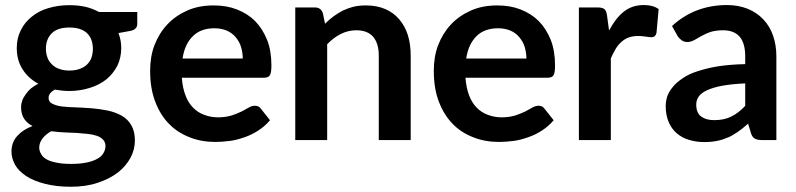

<svg xmlns="http://www.w3.org/2000/svg" viewBox="-20 -542 3079 743"><path d="M248.5 -269Q271.5 -269 288.6 -275.4Q305.2 -281.2 316.9 -292.5Q328.6 -304.2 334 -318.8Q339.4 -335.9 339.4 -353Q339.4 -391.1 316.9 -413.6Q293.5 -435.5 248.5 -435.5Q203.1 -435.5 180.7 -413.6Q157.7 -391.1 157.7 -353Q157.7 -335.4 163.6 -319.3Q168 -305.7 180.7 -293Q192.9 -280.8 209 -275.4Q226.1 -269 248.5 -269ZM378.9 -1.5Q369.1 -11.7 354.5 -16.6Q337.9 -22 318.4 -23.9Q290 -26.9 274.4 -27.8Q267.1 -27.8 251.2 -28.6Q235.4 -29.3 226.6 -29.8Q209.5 -30.3 178.2 -34.2Q157.7 -22.9 145 -6.8Q131.8 10.3 131.8 28.8Q131.8 42 139.2 54.2Q146 66.9 160.6 74.7Q174.8 83 198.7 87.4Q221.2 92.3 255.9 92.3Q289.6 92.3 315.4 86.9Q339.8 82 356.9 72.3Q372.6 64 380.4 50.3Q388.2 37.1 388.2 22.9Q388.2 8.8 378.9 -1.5ZM363.3 -495.6H511.2V-449.7Q511.2 -427.7 484.4 -422.4L438.5 -414.1Q449.2 -386.2 449.2 -356Q449.2 -319.3 434.1 -287.6Q417.5 -255.9 391.6 -234.9Q364.7 -213.4 328.1 -202.1Q290 -189.9 248.5 -189.9Q233.4 -189.9 219.7 -191.4Q208 -192.9 191.9 -195.3Q168 -181.6 168 -163.1Q168 -147.5 182.6 -140.6Q197.8 -132.8 220.2 -129.9Q241.2 -127.4 273.4 -126.5Q292.5 -126 335 -123Q360.8 -121.1 396.5 -114.3Q427.7 -107.4 450.2 -94.7Q474.1 -81.5 487.8 -58.1Q502 -34.2 502 2Q502 36.1 485.4 67.9Q467.3 101.1 437 125Q403.8 150.4 358.9 165Q314 180.7 253.4 180.7Q197.8 180.7 152.3 168.9Q108.9 157.7 81.1 139.2Q51.8 119.6 38.6 96.2Q24.4 70.8 24.4 44.9Q24.4 9.3 46.4 -15.6Q69.3 -41 106 -54.2Q85.4 -64.5 73.7 -82Q61.5 -100.6 61.5 -127.9Q61.5 -139.6 65.9 -151.9Q68.8 -162.1 78.6 -175.8Q87.9 -189.5 99.1 -199.2Q113.3 -210.9 128.4 -217.8Q88.9 -239.3 67.4 -273.9Q44.9 -308.6 44.9 -356Q44.9 -395 60.5 -424.8Q75.2 -455.6 103 -477.5Q130.4 -500 167.5 -510.7Q205.1 -522 248.5 -522Q282.2 -522 310.5 -515.6Q335 -510.3 363.3 -495.6Z M686.5 -315.4H919.4Q919.4 -337.9 912.6 -360.8Q906.7 -380.4 892.1 -397.9Q879.4 -413.6 858.4 -423.3Q835.9 -432.6 810.1 -432.6Q756.8 -432.6 726.1 -401.9Q694.3 -370.1 686.5 -315.4ZM1001.5 -241.2H683.6Q686.5 -202.1 697.8 -172.9Q708 -145 727.1 -125.5Q745.6 -106.4 770 -97.7Q795.4 -87.9 824.2 -87.9Q852.1 -87.9 876.5 -95.2Q893.6 -100.6 914.6 -110.4Q920.4 -113.3 930.2 -118.9Q939.9 -124.5 942.9 -126Q955.1 -132.8 966.3 -132.8Q981.9 -132.8 989.3 -121.6L1024.9 -76.7Q1004.4 -52.7 979 -36.6Q954.6 -20.5 925.8 -10.7Q893.6 0.5 869.1 3.4Q837.9 7.3 813.5 7.3Q758.8 7.3 713.9 -10.7Q666 -29.3 633.8 -63Q600.1 -97.2 580.6 -148.9Q561 -199.7 561 -267.6Q561 -323.2 577.6 -366.7Q595.7 -413.6 627 -446.8Q658.2 -480.5 704.1 -501Q748.5 -521 807.1 -521Q857.4 -521 897 -505.4Q939 -488.8 967.3 -460.4Q995.6 -431.6 1013.7 -387.7Q1030.3 -345.2 1030.3 -288.6Q1030.3 -260.7 1024.4 -251Q1018.6 -241.2 1001.5 -241.2Z M1229.5 -490.7 1237.8 -450.2Q1253.4 -465.8 1271 -479Q1292.5 -494.1 1307.6 -501.5Q1330.1 -511.7 1348.6 -516.1Q1369.6 -521 1396.5 -521Q1438.5 -521 1471.2 -506.8Q1502.9 -493.2 1525.4 -466.8Q1547.9 -439.9 1558.6 -405.3Q1569.3 -370.1 1569.3 -326.7V0H1445.8V-326.7Q1445.8 -373.5 1424.3 -399.4Q1402.3 -424.8 1358.9 -424.8Q1327.1 -424.8 1298.8 -410.6Q1272.5 -397.5 1246.1 -371.1V0H1122.6V-513.2H1198.2Q1222.2 -513.2 1229.5 -490.7Z M1784.2 -315.4H2017.1Q2017.1 -337.9 2010.3 -360.8Q2004.4 -380.4 1989.7 -397.9Q1977.1 -413.6 1956.1 -423.3Q1933.6 -432.6 1907.7 -432.6Q1854.5 -432.6 1823.7 -401.9Q1792 -370.1 1784.2 -315.4ZM2099.1 -241.2H1781.2Q1784.2 -202.1 1795.4 -172.9Q1805.7 -145 1824.7 -125.5Q1843.3 -106.4 1867.7 -97.7Q1893.1 -87.9 1921.9 -87.9Q1949.7 -87.9 1974.1 -95.2Q1991.2 -100.6 2012.2 -110.4Q2018.1 -113.3 2027.8 -118.9Q2037.6 -124.5 2040.5 -126Q2052.7 -132.8 2064 -132.8Q2079.6 -132.8 2086.9 -121.6L2122.6 -76.7Q2102.1 -52.7 2076.7 -36.6Q2052.2 -20.5 2023.4 -10.7Q1991.2 0.5 1966.8 3.4Q1935.5 7.3 1911.1 7.3Q1856.4 7.3 1811.5 -10.7Q1763.7 -29.3 1731.4 -63Q1697.8 -97.2 1678.2 -148.9Q1658.7 -199.7 1658.7 -267.6Q1658.7 -323.2 1675.3 -366.7Q1693.4 -413.6 1724.6 -446.8Q1755.9 -480.5 1801.8 -501Q1846.2 -521 1904.8 -521Q1955.1 -521 1994.6 -505.4Q2036.6 -488.8 2064.9 -460.4Q2093.3 -431.6 2111.3 -387.7Q2127.9 -345.2 2127.9 -288.6Q2127.9 -260.7 2122.1 -251Q2116.2 -241.2 2099.1 -241.2Z M2329.1 -481.9 2336.9 -423.8Q2362.3 -471.7 2393.6 -496.6Q2425.8 -522.5 2471.7 -522.5Q2507.3 -522.5 2528.8 -506.8L2520.5 -414.6Q2518.1 -405.8 2513.7 -401.9Q2508.3 -397.9 2500.5 -397.9Q2494.1 -397.9 2478.5 -400.4Q2462.4 -402.8 2449.7 -402.8Q2429.2 -402.8 2413.1 -397Q2397.9 -391.6 2384.8 -379.9Q2371.6 -368.2 2362.3 -352.5Q2350.1 -331.5 2343.8 -315.9V0H2220.2V-513.2H2292.5Q2311.5 -513.2 2319.3 -506.3Q2326.7 -499.5 2329.1 -481.9Z M2863.8 -132.3V-219.2Q2814 -217.3 2773.9 -210Q2739.7 -203.6 2715.3 -192.4Q2693.4 -182.1 2683.6 -168Q2674.3 -154.3 2674.3 -137.7Q2674.3 -104.5 2693.8 -90.8Q2712.4 -77.1 2743.7 -77.1Q2782.2 -77.1 2809.6 -90.8Q2836.4 -103.5 2863.8 -132.3ZM2602.5 -401.9 2580.6 -441.4Q2668.9 -522.5 2793.9 -522.5Q2836.9 -522.5 2874 -507.8Q2909.2 -493.2 2934.1 -466.8Q2959.5 -439.9 2971.7 -403.8Q2984.4 -366.7 2984.4 -324.2V0H2928.2Q2911.1 0 2901.4 -5.4Q2891.1 -10.7 2886.2 -26.4L2875 -63.5Q2850.6 -42 2837.4 -33.2Q2814.9 -17.6 2798.8 -10.7Q2775.9 -1 2756.3 2.9Q2733.9 7.8 2705.6 7.8Q2673.3 7.8 2645.5 -1Q2619.6 -8.3 2598.1 -26.9Q2578.6 -43.9 2567.4 -70.3Q2556.2 -97.2 2556.2 -130.9Q2556.2 -150.9 2562.5 -169.9Q2568.4 -187.5 2584.5 -206.5Q2596.2 -221.7 2622.1 -239.3Q2646 -255.9 2680.2 -266.6Q2717.8 -278.8 2759.8 -285.6Q2807.1 -292.5 2863.8 -293.9V-324.2Q2863.8 -375.5 2841.8 -400.4Q2820.3 -424.8 2778.3 -424.8Q2749 -424.8 2728.5 -418Q2713.4 -413.1 2693.8 -402.3Q2687.5 -398.4 2666.5 -386.7Q2652.8 -379.4 2639.2 -379.4Q2627 -379.4 2617.2 -386.7Q2606.9 -394.5 2602.5 -401.9Z"/></svg>

Font: Lato-SemiBold
Style: Bold
Weight: 500
Designer: Lukasz Dziedzic with Adam Twardoch and Botio Nikoltchev
Foundry: tyPoland Lukasz Dziedzic
Version: ""